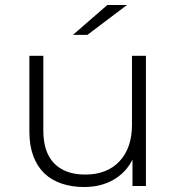

<svg xmlns="http://www.w3.org/2000/svg" viewBox="-20 -747 710 771"><path d="M318 4Q268 4 227 -10Q186 -24 157.5 -51.5Q129 -79 113.5 -121Q98 -163 98 -218V-523H154V-223Q154 -135 198 -90.5Q242 -46 322 -46Q410 -46 460 -99.5Q510 -153 510 -246V-523H566V0H512V-106Q486 -54 435.5 -25Q385 4 318 4ZM273 -607 411 -727H490L331 -607Z"/></svg>

Font: Montserrat-Alt1 Light
Style: Regular
Weight: 300
Designer: Differentunic
Foundry: Differentunic
Version: Version 7.222